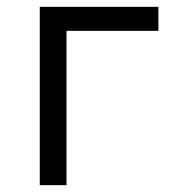

<svg xmlns="http://www.w3.org/2000/svg" viewBox="-20 -540 540 560"><path d="M96 0V-520H442V-450H174V0Z"/></svg>

Font: HulyMono
Style: Regular
Weight: 400
Monospace: yes
Designer: Belleve Invis
Foundry: Belleve Invis
Version: Version 33.2.5; ttfautohint (v1.8.4)